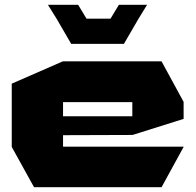

<svg xmlns="http://www.w3.org/2000/svg" viewBox="-20 -781 819 801"><path d="M122 0 29 -168V-169H746V-168L654 0ZM29 -169V-432L242 -525H243V-169ZM243 -217V-296H532V-218ZM243 -355V-525H654L746 -356V-355ZM532 -218V-355H746V-285L533 -218ZM441 -703 476 -761H593V-760L558 -703ZM216 -703 181 -759V-761H306L341 -703ZM277 -598 216 -703H558L497 -598Z"/></svg>

Font: Foldit ExtraBold
Style: Regular
Weight: 800
Version: Version 1.003